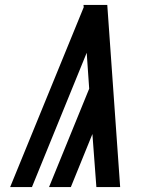

<svg xmlns="http://www.w3.org/2000/svg" viewBox="-20 -755 640 775"><path d="M369 0 353 -214 266 0H178L340 -397L330 -542L109 0H21L318 -726L317 -735H413L465 0Z"/></svg>

Font: Iosevka SmBd Ex Obl
Style: Regular
Weight: 600
Width: 7
Italic angle: -9°
Monospace: yes
Designer: Belleve Invis
Foundry: Belleve Invis
Version: Version 32.5.0; ttfautohint (v1.8.4)